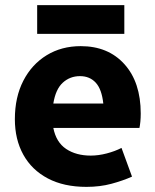

<svg xmlns="http://www.w3.org/2000/svg" viewBox="-20 -717 604 749"><path d="M38 -252Q38 -338 71 -402Q104 -466 162 -501.5Q220 -537 295 -537Q402 -537 465.5 -466.5Q529 -396 529 -274Q529 -257 527.5 -242Q526 -227 524 -218H188Q199 -162 238 -136Q277 -110 334 -110Q364 -110 396.5 -118.5Q429 -127 454 -140L495 -28Q459 -12 414.5 0Q370 12 317 12Q229 12 166.5 -21Q104 -54 71 -113.5Q38 -173 38 -252ZM292 -420Q253 -420 225 -394.5Q197 -369 188 -313H383Q377 -369 353.5 -394.5Q330 -420 292 -420ZM125 -585V-697H465V-585Z"/></svg>

Font: Radio Canada
Style: Bold
Weight: 700
Designer: Charles Daoud, Etienne Aubert Bonn, Alexandre Saumier Demers, Jacques Le Bailly
Foundry: Radio-Canada
Version: Version 2.104; ttfautohint (v1.8.4.7-5d5b);gftools[0.9.28.de